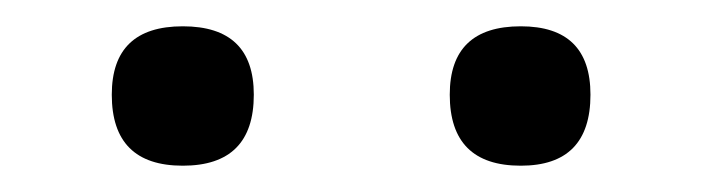

<svg xmlns="http://www.w3.org/2000/svg" viewBox="-20 -781 548 146"><path d="M119 -655Q65 -655 65 -709Q65 -761 119 -761Q173 -761 173 -709Q173 -655 119 -655ZM376 -655Q322 -655 322 -709Q322 -761 376 -761Q429 -761 429 -709Q429 -655 376 -655Z"/></svg>

Font: Encode Sans Wide
Style: Regular
Weight: 400
Designer: Pablo Impallari, Andres Torresi
Foundry: Pablo Impallari, Andres Torresi
Version: Version 1.000; ttfautohint (v1.00) -l 8 -r 50 -G 200 -x 14 -